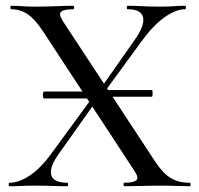

<svg xmlns="http://www.w3.org/2000/svg" viewBox="-20 -645 690 665"><path d="M316 -333H505Q508 -333 508.5 -327.5Q509 -322 508.5 -316Q508 -310 505 -310H316ZM316 -304H133Q130 -304 129 -310Q128 -316 129 -322Q130 -328 133 -328H316ZM410 0Q408 0 408 -6Q408 -12 410 -12Q441 -12 451.5 -20Q462 -28 447 -51L128 -538Q101 -579 75.5 -596Q50 -613 18 -613Q16 -613 16 -619Q16 -625 18 -625Q37 -625 58 -623.5Q79 -622 97 -622Q138 -622 173 -623.5Q208 -625 234 -625Q237 -625 237 -619Q237 -613 234 -613Q203 -613 192.5 -605Q182 -597 197 -573L519 -83Q545 -44 572 -28Q599 -12 638 -12Q640 -12 640 -6Q640 0 638 0Q617 0 592 -1Q567 -2 539 -2Q498 -2 467.5 -1Q437 0 410 0ZM13 0Q10 0 10 -6Q10 -12 13 -12Q45 -12 83 -37Q121 -62 160 -116L302 -310L316 -299L185 -114Q150 -66 157.5 -39Q165 -12 213 -12Q216 -12 216 -6Q216 0 213 0Q186 0 161 -1Q136 -2 96 -2Q69 -2 53 -1Q37 0 13 0ZM333 -314 319 -325 446 -506Q482 -557 475.5 -585Q469 -613 422 -613Q419 -613 419 -619Q419 -625 422 -625Q449 -625 474 -623.5Q499 -622 539 -622Q566 -622 582 -623.5Q598 -625 621 -625Q624 -625 624 -619Q624 -613 621 -613Q590 -613 551 -586Q512 -559 471 -503Z"/></svg>

Font: Cormorant Medium
Style: Regular
Weight: 500
Designer: Christian Thalmann (Catharsis Fonts)
Foundry: Catharsis Fonts
Version: Version 4.000